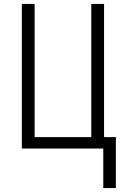

<svg xmlns="http://www.w3.org/2000/svg" viewBox="-20 -755 640 976"><path d="M505 201V0H91V-735H156V-58H444V-735H509V-58H569V201Z"/></svg>

Font: Iosevka Aile Custom Light
Style: Regular
Weight: 300
Designer: Belleve Invis
Foundry: Belleve Invis
Version: Version 17.0.2; ttfautohint (v1.8.3)